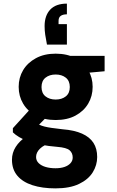

<svg xmlns="http://www.w3.org/2000/svg" viewBox="-20 -807 648 1059"><path d="M286 232Q213 232 159 214.5Q105 197 75.5 162Q46 127 46 74Q46 36 66.5 3.5Q87 -29 125 -54.5Q163 -80 217 -97L265 -21Q222 -8 200.5 13Q179 34 179 59Q179 79 193.5 93Q208 107 232 114Q256 121 286 121Q314 121 335 114Q356 107 368.5 93.5Q381 80 381 62Q381 37 364 22Q347 7 296 3Q247 -1 208 -8.5Q169 -16 138 -27Q107 -38 85.5 -51Q64 -64 51 -77V-100L161 -221L264 -189L131 -54L178 -129Q188 -123 199 -118Q210 -113 225.5 -109Q241 -105 265 -101.5Q289 -98 325 -94Q390 -89 432.5 -70Q475 -51 495.5 -19Q516 13 516 59Q516 104 491.5 143.5Q467 183 416 207.5Q365 232 286 232ZM287 -145Q224 -145 178 -169.5Q132 -194 107.5 -235.5Q83 -277 83 -328Q83 -379 107.5 -420Q132 -461 178 -486Q224 -511 287 -511Q351 -511 396.5 -486Q442 -461 466.5 -420Q491 -379 491 -328Q491 -277 466.5 -235.5Q442 -194 396.5 -169.5Q351 -145 287 -145ZM287 -258Q321 -258 343 -275.5Q365 -293 365 -327Q365 -361 343 -378.5Q321 -396 287 -396Q253 -396 231 -378.5Q209 -361 209 -327Q209 -293 231 -275.5Q253 -258 287 -258ZM370 -397 349 -499H557V-414ZM349 -787V-728Q327 -728 315 -719.5Q303 -711 303 -692V-674H349V-561H239Q233 -592 229.5 -615Q226 -638 226 -663Q226 -721 257 -754Q288 -787 349 -787Z"/></svg>

Font: DM Sans 20pt Black
Style: Regular
Weight: 900
Version: Version 4.004;gftools[0.9.30]